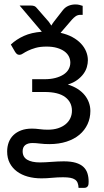

<svg xmlns="http://www.w3.org/2000/svg" viewBox="-20 -660 480 886"><path d="M259.5 -508.5Q290.5 -501.5 314 -488.8Q337.5 -476 353.5 -459Q369.5 -442 377.5 -422.2Q385.5 -402.5 385.5 -382Q385.5 -367 380.8 -350.5Q376 -334 365 -319Q354 -304 336.5 -291Q319 -278 293 -270Q319 -262 338.8 -249.2Q358.5 -236.5 371.2 -220.5Q384 -204.5 390.5 -186Q397 -167.5 397 -148Q397 -115 384 -87Q371 -59 346.8 -38.5Q322.5 -18 287.2 -6.5Q252 5 208 5Q184.5 5 164.5 2.5Q144.5 0 130 0Q108.5 0 96.5 9.5Q84.5 19 84.5 38Q84.5 64.5 105.5 77Q126.5 89.5 164 89.5Q175 89.5 188.8 88.8Q202.5 88 217.2 87Q232 86 246.5 85.2Q261 84.5 274 84.5Q307.5 84.5 329.8 91.2Q352 98 365 110.2Q378 122.5 383.5 139.8Q389 157 389 177.5Q389 183.5 388.5 188.8Q388 194 385.8 198Q383.5 202 379.2 204.5Q375 207 367.5 207H342.5Q342 193.5 338.2 184Q334.5 174.5 326.2 168.8Q318 163 304.5 160.5Q291 158 271 158Q245.5 158 220 160.5Q194.5 163 171 163Q137 163 108.2 155Q79.5 147 58.2 131.2Q37 115.5 25 92.5Q13 69.5 13 39Q13 16.5 20.2 -3Q27.5 -22.5 42 -36.5Q56.5 -50.5 77.8 -58.5Q99 -66.5 127.5 -66.5Q144 -66.5 162.5 -64Q181 -61.5 200 -61.5Q227 -61.5 247.8 -68.2Q268.5 -75 282.8 -86.8Q297 -98.5 304.5 -114.5Q312 -130.5 312 -149Q312 -188.5 280.8 -212Q249.5 -235.5 186 -235.5H128.5V-294.5H186Q213.5 -294.5 235.5 -300.2Q257.5 -306 273 -316Q288.5 -326 296.5 -340.2Q304.5 -354.5 304.5 -371Q304.5 -386 297.8 -399.5Q291 -413 277.2 -423Q263.5 -433 243 -439Q222.5 -445 195 -445Q165 -445 144.2 -439Q123.5 -433 109.2 -426Q95 -419 86 -413Q77 -407 70.5 -407Q64 -407 59.8 -409.5Q55.5 -412 50 -420L30 -454.5Q55.5 -478.5 90.2 -494.2Q125 -510 173 -513.5L70.5 -634.5H122Q132 -634.5 138.8 -631.8Q145.5 -629 151 -621.5L205.5 -559Q208 -555 211 -550.8Q214 -546.5 217 -542Q221.5 -550.5 228 -559L270 -613Q281 -627 296 -633.2Q311 -639.5 328 -639.5Q338 -639.5 346 -637.5Q354 -635.5 361.5 -633V-591.5H351.5Q338.5 -591.5 329.2 -585Q320 -578.5 312.5 -570Z"/></svg>

Font: Lato 2
Style: Regular
Weight: 400
Designer: Lukasz Dziedzic with Adam Twardoch and Botio Nikoltchev
Foundry: tyPoland Lukasz Dziedzic
Version: Version 2.015; 2015-08-06; http://www.latofonts.com/